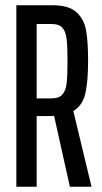

<svg xmlns="http://www.w3.org/2000/svg" viewBox="-20 -708 387 728"><path d="M245 0 185 -269Q180 -268 170 -268H119V0H42V-688H180Q240 -688 269 -662.5Q298 -637 306 -594.5Q314 -552 314 -478Q314 -398 303.5 -353Q293 -308 258 -287L327 0ZM236 -476Q236 -533 232.5 -561Q229 -589 216.5 -603Q204 -617 176 -617H119V-335H176Q203 -335 216 -349Q229 -363 232.5 -391Q236 -419 236 -476Z"/></svg>

Font: Saira Ultra Condensed Medium
Style: Regular
Weight: 500
Width: 1
Designer: Hector Gatti with collaboration of the Omnibus-Type team
Foundry: Omnibus-Type
Version: Version 1.001; ttfautohint (v1.8)